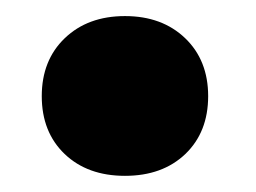

<svg xmlns="http://www.w3.org/2000/svg" viewBox="-20 -212 320 240"><path d="M211.7 -19.5Q183.1 7.8 136.2 7.8Q89.4 7.8 60.8 -19.5Q32.2 -46.9 32.2 -91.8Q32.2 -136.7 61 -164.3Q89.8 -191.9 136.2 -191.9Q182.6 -191.9 211.4 -164.3Q240.2 -136.7 240.2 -91.8Q240.2 -46.9 211.7 -19.5Z"/></svg>

Font: Apfel Grotezk Satt
Style: Regular
Weight: 900
Designer: Luigi Gorlero
Foundry: © 2023, Luigi Gorlero & Collletttivo
Version: Version 2.000;Glyphs 3.2 (3217)